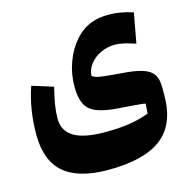

<svg xmlns="http://www.w3.org/2000/svg" viewBox="-115 -646 1009 1023"><g transform="rotate(-15 390.0 -134.5)"><path d="M676.3 -346.2Q604 -371.1 564.9 -371.1Q522 -371.1 485.6 -354Q449.2 -336.9 426.3 -308.1Q403.3 -279.3 400.4 -244.1Q407.2 -236.3 420.7 -231.7Q434.1 -227.1 466.1 -223.4Q498 -219.7 560.5 -214.8Q633.3 -210 674.3 -196.5Q715.3 -183.1 732.2 -157.5Q749 -131.8 749 -89.8V-41.5Q749 117.2 653.3 190.9Q557.6 264.6 359.4 264.6Q194.3 264.6 115 195.8Q35.6 127 35.6 -16.1Q35.6 -155.3 77.1 -274.9L193.8 -238.3Q167 -135.3 167 -70.3Q167 -1 222.7 32.5Q278.3 65.9 393.1 65.9Q473.1 65.9 530 56.9Q586.9 47.9 637.7 28.8L641.1 -24.9Q634.8 -26.9 622.6 -28.3Q610.4 -29.8 580.1 -32.2Q549.8 -34.7 489.3 -39.1Q416.5 -44.4 374.8 -61.5Q333 -78.6 315.7 -114.3Q298.3 -149.9 298.3 -210Q298.3 -279.8 321.3 -343Q344.2 -406.2 384.5 -452.6Q424.8 -499 475.6 -518.1Q515.1 -534.2 574.7 -534.2Q634.8 -534.2 706.5 -511.2Z"/></g></svg>

Font: Pinar DS4 ExtraBold
Style: Regular
Weight: 800
Designer: Amin Abedi
Version: Version 3.000